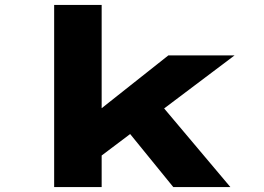

<svg xmlns="http://www.w3.org/2000/svg" viewBox="-20 -760 1074 780"><path d="M382 -120 299 -246 664 -535H933ZM200 0V-740H393V0ZM684 0 431 -311 568 -413 916 0Z"/></svg>

Font: Lexend Zetta Black
Style: Regular
Weight: 900
Designer: Bonnie Shaver-Troup, Thomas Jockin
Foundry: Lexend
Version: Version 1.007